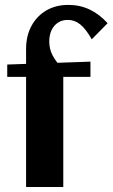

<svg xmlns="http://www.w3.org/2000/svg" viewBox="-20 -744 448 764"><path d="M83.8 0V-438.2H8.8V-487.2L339.9 -498.7V-438.2H231.8V0ZM83.8 -467.7V-548.8Q83.8 -601.3 105.2 -640.8Q126.6 -680.3 164.3 -702.4Q202.1 -724.5 252 -724.5Q297.3 -724.5 335.9 -706.5Q374.4 -688.6 408.2 -651.7L345.1 -587.6Q321.5 -629.1 299.2 -647Q276.9 -664.8 249.9 -664.8Q227.3 -664.8 210.8 -654.1Q194.4 -643.3 185.2 -624.2Q176 -605 176 -578.6Q176 -548.9 189.5 -523.1Q203 -497.3 231.5 -468.2Z"/></svg>

Font: Sutasoma
Style: Regular
Weight: 400
Designer: Izhar Fathurrohim, Akbar Rohmanto, Arusyal Khofiqoini
Foundry: Kiwari Kolektiv
Version: Version 1.102